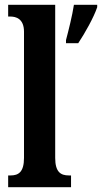

<svg xmlns="http://www.w3.org/2000/svg" viewBox="-20 -780 425 800"><path d="M14 0H276V-49H267C233 -49 210 -63 210 -122V-760H14V-711H24C45 -711 80 -703 80 -648V-122C80 -63 57 -49 24 -49H14ZM255 -613V-600H306C334 -642 371 -708 385 -750V-760H288C281 -714 266 -655 255 -613Z"/></svg>

Font: Noto Serif Tamil ExtraCondensed
Style: Bold Italic
Weight: 700
Width: 2
Italic angle: -12°
Designer: Indian Type Foundry, Tom Grace, and the Monotype Design Team
Foundry: Monotype Imaging Inc.
Version: Version 2.003